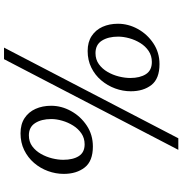

<svg xmlns="http://www.w3.org/2000/svg" viewBox="4 -859 906 954"><g transform="rotate(90 457.0 -382.0)"><path d="M233.5 -364.5Q189 -364.5 158.8 -384.5Q128.5 -404.5 113.2 -438.5Q98 -472.5 98 -515Q98 -566.5 124 -613.8Q150 -661 195.5 -691.2Q241 -721.5 298.5 -721.5Q371 -721.5 402.2 -681.5Q433.5 -641.5 433.5 -579Q433.5 -539.5 419.5 -501.2Q405.5 -463 379.2 -432Q353 -401 316 -382.8Q279 -364.5 233.5 -364.5ZM244 -403.5Q275.5 -403.5 298.8 -420.2Q322 -437 337.2 -463.2Q352.5 -489.5 360 -519.5Q367.5 -549.5 367.5 -576Q367.5 -624.5 348.5 -654Q329.5 -683.5 288 -683.5Q257 -683.5 233.2 -667.5Q209.5 -651.5 193.8 -626Q178 -600.5 170 -571.2Q162 -542 162 -516Q162 -467 182 -435.2Q202 -403.5 244 -403.5ZM667 -815H724.5L274 51H216.5ZM642.5 -31Q597.5 -31 567 -51Q536.5 -71 521 -105.5Q505.5 -140 505.5 -183Q505.5 -234.5 531.8 -282Q558 -329.5 603.8 -360Q649.5 -390.5 708 -390.5Q780.5 -390.5 812.2 -349.8Q844 -309 844 -246Q844 -206 830 -167.5Q816 -129 789.5 -98.2Q763 -67.5 725.8 -49.2Q688.5 -31 642.5 -31ZM652.5 -72.5Q684 -72.5 706.8 -89.2Q729.5 -106 744.5 -132.2Q759.5 -158.5 766.8 -188Q774 -217.5 774 -243Q774 -292 755.5 -320.8Q737 -349.5 697 -349.5Q666.5 -349.5 643 -333.5Q619.5 -317.5 603.8 -292.2Q588 -267 579.8 -238.2Q571.5 -209.5 571.5 -184Q571.5 -135 591.5 -103.8Q611.5 -72.5 652.5 -72.5Z"/></g></svg>

Font: Merriweather 7pt Light
Style: Italic
Weight: 300
Italic angle: -7.8°
Designer: Eben Sorkin
Foundry: Eben Sorkin
Version: Version 2.200;gftools[0.9.31]